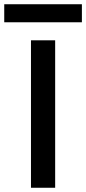

<svg xmlns="http://www.w3.org/2000/svg" viewBox="-71 -885 406 905"><path d="M189 -695V0H75V-695ZM315 -865V-780H-51V-865Z"/></svg>

Font: IBM-Poppins
Style: Poppins-Medium
Weight: 500
Designer: Mike Abbink, Paul van der Laan, Pieter van Rosmalen, Ben Mitchell, Mark Frömberg
Foundry: Bold Monday
Version: Version 1.1